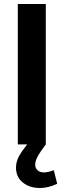

<svg xmlns="http://www.w3.org/2000/svg" viewBox="-20 -722 317 960"><path d="M209 -702H69V0H209ZM199 140Q180 140 168 129.5Q156 119 156 101Q156 84 167.5 62Q179 40 209 0H116Q90 32 75 59Q60 86 60 116Q60 163 94 190.5Q128 218 180 218Q221 218 266 197L249 129Q221 140 199 140Z"/></svg>

Font: Geom SemiBold
Style: Bold
Weight: 600
Version: Version 1.102